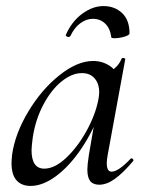

<svg xmlns="http://www.w3.org/2000/svg" viewBox="-20 -600 477 633"><path d="M18 -62Q18 -71 20 -91Q30 -160 73.5 -232.5Q117 -305 176 -352Q235 -399 287 -399Q319 -399 344.5 -381Q370 -363 373 -328L325 -357Q339 -359 356.5 -373.5Q374 -388 381 -407Q383 -409 385 -409Q388 -409 391 -407.5Q394 -406 393 -405L335 -89Q332 -73 332 -62Q332 -34 348 -34Q370 -34 411 -77Q412 -78 414 -78Q417 -78 419 -74.5Q421 -71 419 -69Q386 -30 359 -10.5Q332 9 307 9Q287 9 277.5 -3Q268 -15 268 -41Q268 -57 273 -89L297 -229L316 -246Q288 -169 248.5 -110.5Q209 -52 165 -19.5Q121 13 81 13Q51 13 34.5 -5.5Q18 -24 18 -62ZM304 -270Q307 -284 307 -296Q307 -324 292 -341.5Q277 -359 250 -359Q217 -359 183 -331.5Q149 -304 123 -255Q97 -206 88 -147Q84 -115 84 -105Q84 -44 126 -44Q160 -44 197.5 -79Q235 -114 264.5 -167Q294 -220 304 -270ZM286 -538Q265 -538 245 -523.5Q225 -509 212 -481Q209 -478 206 -478Q202 -478 199 -480.5Q196 -483 197 -485Q217 -530 251.5 -555Q286 -580 321 -580Q358 -580 382.5 -557Q407 -534 407 -490Q407 -484 390 -479Q373 -474 358 -474Q347 -474 347 -477Q343 -507 326.5 -522.5Q310 -538 286 -538Z"/></svg>

Font: Cormorant Infant Medium
Style: Italic
Weight: 500
Italic angle: -10°
Designer: Christian Thalmann (Catharsis Fonts)
Foundry: Catharsis Fonts
Version: Version 4.000